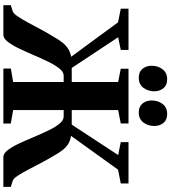

<svg xmlns="http://www.w3.org/2000/svg" viewBox="44 -1056 1012 1140"><g transform="rotate(90 550.0 -486.0)"><path d="M11 0V-44.5L47 -55.5Q59.5 -59.5 76.5 -84Q93.5 -108.5 113.2 -145.2Q133 -182 155 -223Q177 -264 199.5 -300Q217 -332 234.5 -353Q252 -374 272 -386Q292 -398 317 -402.5L112.5 -681L31.5 -697V-743H276.5V-697L201 -681.5L383.5 -406H467V-681.5L388 -697V-743H713V-697L633.5 -681.5V-406H720L900.5 -681.5L824 -697V-743H1069.5V-697L987.5 -681L786.5 -401.5Q813 -398 833 -386Q853 -374 870 -353Q887 -332 904.5 -300Q926.5 -263.5 948 -222.5Q969.5 -181.5 988.5 -145.2Q1007.5 -109 1024 -84.2Q1040.5 -59.5 1053.5 -55.5L1089.5 -44.5V0H911.5Q891.5 0 871.5 -25.8Q851.5 -51.5 832.5 -92.2Q813.5 -133 794.2 -179Q775 -225 755.5 -265.8Q736 -306.5 715.2 -332.2Q694.5 -358 672.5 -358H633.5V-58L713.5 -44V0H387V-44.5L467 -58V-358H428Q407 -358 386.5 -332.2Q366 -306.5 346.2 -265.8Q326.5 -225 306.8 -179Q287 -133 267.5 -92.2Q248 -51.5 227.8 -25.8Q207.5 0 187 0ZM441.5 -804Q406.5 -804 388.5 -826.2Q370.5 -848.5 370.5 -880.5Q370.5 -918 391.2 -945.2Q412 -972.5 450 -972.5H451Q486 -972.5 504 -950.2Q522 -928 522 -896Q522 -859.5 501.5 -831.8Q481 -804 442.5 -804ZM647.5 -804Q612.5 -804 594.5 -826.2Q576.5 -848.5 576.5 -880.5Q576.5 -918 597.2 -945.2Q618 -972.5 656 -972.5H657Q692 -972.5 710 -950.2Q728 -928 728 -896Q728 -859.5 707.5 -831.8Q687 -804 648.5 -804Z"/></g></svg>

Font: Merriweather 72pt ExtraBold
Style: Regular
Weight: 800
Version: Version 2.100